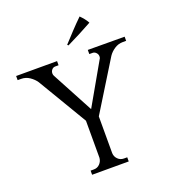

<svg xmlns="http://www.w3.org/2000/svg" viewBox="-172 -1017 1000 1133"><g transform="rotate(-20 328.5 -450.5)"><path d="M334 -770Q366 -805 397 -838Q428 -871 460 -902Q472 -890 483 -876.5Q494 -863 502 -848Q461 -825 421 -804.5Q381 -784 340 -764ZM669 -699V-673H648Q619 -673 595 -657Q571 -641 557 -620L365 -309V-78Q366 -56 381.5 -40.5Q397 -25 419 -25H440V1H210V-25H231Q253 -25 268 -40.5Q283 -56 285 -78V-311L101 -620Q87 -641 63 -657.5Q39 -674 10 -674H-12V-700H245V-674H224Q211 -674 202.5 -664Q194 -654 194 -641Q194 -632 198 -625L337 -365L486 -626L487 -627Q490 -633 490 -641Q490 -654 480.5 -664Q471 -674 459 -674H438V-700Z"/></g></svg>

Font: Constantine
Style: Regular
Weight: 400
Designer: Dukom Design
Version: Version 1.001;PS 001.001;hotconv 1.0.56;makeotf.lib2.0.21325